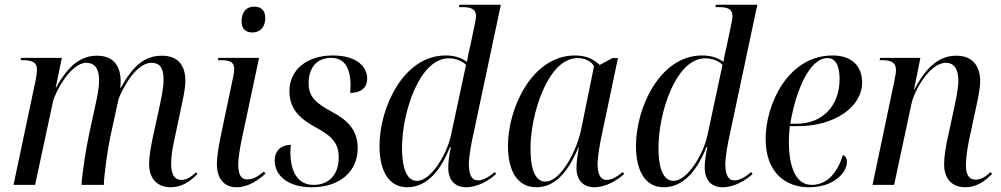

<svg xmlns="http://www.w3.org/2000/svg" viewBox="-20 -780 4224 810"><path d="M700 10C749 10 783 -16 813 -46L807 -53C786 -33 767 -21 745 -21C715 -21 702 -47 702 -89C702 -114 706 -149 714 -183L744 -325C751 -359 762 -403 762 -440C762 -500 734 -545 663 -545C591 -545 541 -503 490 -410H487C489 -419 489 -428 489 -437C489 -497 463 -545 389 -545C322 -545 269 -505 217 -411H215L241 -536H69L67 -526H76C113 -526 136 -519 136 -486C136 -477 134 -459 130 -440L37 0H128L203 -349C212 -391 278 -515 344 -515C389 -515 398 -476 398 -441C398 -402 386 -353 378 -316L357 -219C343 -156 326 -46 324 0H418C419 -44 435 -155 445 -201L480 -362C495 -402 552 -515 619 -515C667 -515 670 -472 670 -442C670 -402 656 -347 650 -316L627 -212C616 -160 609 -120 609 -87C609 -30 641 10 700 10Z M1045 -643C1072 -643 1099 -660 1099 -705C1099 -740 1078 -752 1052 -752C1022 -752 999 -732 999 -690C999 -657 1018 -643 1045 -643ZM978 10C1026 10 1071 -20 1100 -48L1093 -56C1070 -37 1049 -23 1023 -23C996 -23 985 -45 985 -87C985 -111 993 -160 999 -188L1073 -536H901L899 -526H911C949 -526 968 -519 968 -489C968 -480 967 -469 964 -457L915 -224C906 -182 895 -125 895 -88C895 -28 924 10 978 10Z M1295 10C1417 10 1489 -59 1489 -155C1489 -232 1446 -274 1377 -310C1312 -346 1282 -371 1282 -430C1282 -488 1312 -536 1377 -536C1436 -536 1458 -489 1459 -422C1459 -411 1458 -400 1457 -388C1500 -388 1529 -407 1529 -449C1529 -496 1488 -546 1384 -546C1273 -546 1201 -484 1201 -396C1201 -318 1247 -278 1315 -241C1384 -204 1409 -173 1409 -115C1409 -44 1368 0 1303 0C1236 0 1206 -55 1205 -137C1205 -147 1206 -158 1207 -169C1178 -169 1139 -154 1139 -103C1139 -37 1198 10 1295 10Z M1698 10C1769 10 1832 -42 1878 -159H1882C1875 -125 1871 -97 1871 -73C1871 -20 1899 10 1947 10C1995 10 2044 -19 2073 -46L2067 -54C2045 -35 2019 -19 1997 -19C1970 -19 1958 -42 1958 -89C1958 -118 1969 -180 1976 -209L2093 -760H1918L1916 -750H1931C1968 -750 1988 -741 1988 -714C1988 -701 1985 -686 1981 -668L1963 -582C1958 -563 1953 -540 1950 -519C1927 -536 1898 -546 1860 -546C1681 -546 1581 -324 1581 -165C1581 -67 1615 10 1698 10ZM1739 -17C1703 -17 1676 -55 1676 -157C1676 -304 1749 -534 1873 -534C1903 -534 1932 -522 1946 -506L1882 -207C1865 -130 1799 -17 1739 -17Z M2243 10C2316 10 2373 -45 2420 -158H2422C2417 -124 2412 -101 2412 -72C2412 -20 2440 10 2488 10C2536 10 2587 -21 2613 -46L2607 -54C2581 -33 2560 -21 2539 -21C2514 -21 2501 -44 2501 -89C2501 -118 2512 -181 2518 -207L2587 -535H2564L2510 -506C2486 -528 2457 -546 2406 -546C2223 -546 2123 -322 2123 -165C2123 -63 2160 10 2243 10ZM2281 -14C2243 -14 2218 -54 2218 -155C2218 -295 2290 -535 2417 -535C2445 -535 2472 -524 2486 -501L2432 -235C2413 -142 2345 -14 2281 -14Z M2780 10C2851 10 2914 -42 2960 -159H2964C2957 -125 2953 -97 2953 -73C2953 -20 2981 10 3029 10C3077 10 3126 -19 3155 -46L3149 -54C3127 -35 3101 -19 3079 -19C3052 -19 3040 -42 3040 -89C3040 -118 3051 -180 3058 -209L3175 -760H3000L2998 -750H3013C3050 -750 3070 -741 3070 -714C3070 -701 3067 -686 3063 -668L3045 -582C3040 -563 3035 -540 3032 -519C3009 -536 2980 -546 2942 -546C2763 -546 2663 -324 2663 -165C2663 -67 2697 10 2780 10ZM2821 -17C2785 -17 2758 -55 2758 -157C2758 -304 2831 -534 2955 -534C2985 -534 3014 -522 3028 -506L2964 -207C2947 -130 2881 -17 2821 -17Z M3393 10C3501 10 3553 -55 3553 -96C3553 -114 3546 -122 3536 -126C3513 -53 3471 0 3404 0C3342 0 3308 -66 3308 -184C3308 -204 3310 -233 3312 -248H3348C3501 -248 3617 -329 3617 -432C3617 -504 3571 -546 3492 -546C3306 -546 3210 -342 3210 -194C3210 -57 3289 10 3393 10ZM3340 -258H3314C3338 -401 3396 -535 3471 -535C3504 -535 3522 -505 3522 -446C3522 -336 3452 -258 3340 -258Z M4052 10C4101 10 4135 -16 4165 -46L4159 -54C4137 -33 4117 -22 4096 -22C4068 -22 4055 -43 4055 -82C4055 -115 4061 -154 4069 -193L4097 -323C4105 -360 4115 -404 4115 -438C4115 -494 4089 -545 4015 -545C3943 -545 3889 -500 3838 -403H3836L3863 -536H3693L3691 -526H3701C3737 -526 3760 -518 3760 -484C3760 -476 3757 -457 3753 -438L3661 0H3752L3825 -341C3837 -399 3903 -515 3970 -515C4017 -515 4023 -469 4023 -439C4023 -399 4009 -344 4004 -318L3982 -216C3969 -160 3963 -118 3963 -86C3963 -29 3994 10 4052 10Z"/></svg>

Font: Noto Serif Display SemiCondensed
Style: Italic
Weight: 400
Width: 4
Italic angle: -12°
Designer: Monotype Design Team
Foundry: Monotype Imaging Inc.
Version: Version 2.009